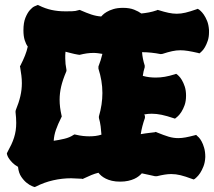

<svg xmlns="http://www.w3.org/2000/svg" viewBox="-20 -734 871 780"><path d="M735.8 -345.2Q735.8 -323.2 730 -306.9Q724.1 -290.5 716.8 -279.3Q709.5 -268.1 703.1 -262.2Q696.8 -256.3 695.8 -255.9L690.9 -252L685.1 -253.9Q657.7 -263.2 636.7 -267.6Q615.7 -272 596.2 -272Q581.1 -272 565.9 -269L568.8 -263.2V-254.9Q556.6 -220.7 551.8 -189Q559.6 -190.4 569.6 -191.9Q579.6 -193.4 588.1 -194.3Q596.7 -195.3 602.5 -196Q608.4 -196.8 608.9 -196.8L612.8 -198.2L618.2 -195.8Q645.5 -184.6 665 -178.7Q684.6 -172.9 704.1 -172.9Q718.3 -172.9 733.9 -175.8Q749.5 -178.7 770 -184.1L776.9 -186L780.8 -182.1Q782.2 -181.2 787.6 -175.8Q793 -170.4 798.8 -159.9Q804.7 -149.4 809.3 -133.5Q814 -117.7 814 -96.2Q813 -74.2 806.6 -58.1Q800.3 -42 793 -31Q785.6 -20 779.1 -14.2Q772.5 -8.3 772 -7.8L767.1 -4.9L761.2 -6.8Q732.4 -17.6 713.4 -22.2Q694.3 -26.9 675.8 -26.9Q663.1 -26.9 649.2 -24.7Q635.3 -22.5 617.2 -18.1H609.9Q594.7 -21 582.3 -24.2Q569.8 -27.3 556.2 -29.8Q551.3 -24.4 543.7 -18.3Q536.1 -12.2 525.4 -7.3Q514.6 -2.4 500.5 0.7Q486.3 3.9 467.8 3.9Q449.2 3.9 434.8 0.5Q420.4 -2.9 409.7 -8.3Q398.9 -13.7 391.6 -20Q384.3 -26.4 379.9 -32.2Q365.7 -28.8 351.3 -22.9Q336.9 -17.1 319.8 -8.8L315.9 -6.8L313 -7.8Q301.8 -7.8 291 -8.8Q280.3 -9.8 269 -9.8Q232.4 -9.8 195.8 -1.5Q159.2 6.8 126 23.9L121.1 25.9L117.2 24.9Q118.7 25.4 109.9 22Q101.1 18.6 89.4 9.5Q77.6 0.5 66.7 -15.4Q55.7 -31.2 53.2 -56.2Q40 -63.5 31.5 -72Q22.9 -80.6 17.8 -87.9Q12.7 -95.2 10.7 -100.3Q8.8 -105.5 8.8 -106L7.8 -110.8L9.8 -115.2Q19 -131.8 25.9 -146.5Q32.7 -161.1 37.1 -175Q41.5 -189 43.7 -203.4Q45.9 -217.8 45.9 -234.9Q45.9 -254.9 43 -279.8L43.9 -286.1Q56.6 -316.9 62.7 -343.3Q68.8 -369.6 68.8 -396Q68.8 -411.1 66.9 -427Q64.9 -442.9 62 -460L61 -464.8L63 -467.8Q74.2 -489.7 81.5 -508.1Q88.9 -526.4 92.8 -544.9Q85.4 -554.7 80.3 -571Q75.2 -587.4 75.2 -610.8Q75.2 -642.1 83.3 -661.9Q91.3 -681.6 101.3 -692.9Q111.3 -704.1 119.6 -708Q127.9 -711.9 128.9 -711.9L133.8 -713.9L138.2 -711.9Q163.6 -699.2 189.5 -693.6Q215.3 -688 244.1 -688Q255.9 -688 271.5 -688.2Q287.1 -688.5 299.8 -692.9L304.2 -693.8L308.1 -691.9Q331.5 -681.6 351.1 -675Q370.6 -668.5 391.1 -667Q391.6 -667.5 397 -673.1Q402.3 -678.7 413.1 -685.3Q423.8 -691.9 440.4 -697Q457 -702.1 480 -702.1Q506.3 -702.1 524.7 -694.8Q543 -687.5 554.2 -679.2Q569.3 -680.7 585 -683.6Q600.6 -686.5 616.2 -691.9L620.1 -693.8L624 -692.9Q647.5 -685.5 664.8 -681.9Q682.1 -678.2 698.2 -678.2Q715.3 -678.2 733.6 -682.6Q752 -687 776.9 -695.8L783.2 -698.2L789.1 -694.8Q789.6 -694.3 795.2 -689.5Q800.8 -684.6 807.9 -674.6Q814.9 -664.6 821.3 -649.2Q827.6 -633.8 829.1 -611.8V-603Q829.1 -583.5 824 -568.4Q818.8 -553.2 812.7 -542.7Q806.6 -532.2 801 -526.9Q795.4 -521.5 794.9 -521L790 -517.1L784.2 -519Q760.7 -524.4 743.9 -527.1Q727.1 -529.8 712.9 -529.8Q696.3 -529.8 679.4 -526.1Q662.6 -522.5 640.1 -515.1L632.8 -514.2Q613.3 -518.1 594.5 -520Q575.7 -522 557.1 -522Q558.1 -508.3 560.8 -494.9Q563.5 -481.4 567.9 -467.8V-460.9Q564.9 -452.1 563.2 -443.6Q561.5 -435.1 560.1 -425.8Q573.7 -421.9 586.9 -420.4Q600.1 -418.9 612.8 -418.9Q631.3 -418.9 649.7 -422.1Q668 -425.3 689.9 -432.1L695.8 -434.1L701.2 -430.2Q701.7 -429.7 707 -424.6Q712.4 -419.4 718.8 -408.9Q725.1 -398.4 730.5 -382.6Q735.8 -366.7 735.8 -345.2ZM250 -445.8 249 -442.9Q234.9 -409.7 228.5 -382.6Q222.2 -355.5 222.2 -329.1Q222.2 -313.5 224.1 -297.9Q226.1 -282.2 230 -265.1L231 -261.2L229 -256.8Q214.8 -228.5 207.3 -206.8Q199.7 -185.1 198.2 -162.1Q219.2 -165 241.2 -170.2Q263.2 -175.3 278.8 -186L283.2 -188L287.1 -187Q303.7 -183.1 317.4 -181.6Q331.1 -180.2 342.8 -180.2Q355.5 -180.2 367.4 -181.6Q379.4 -183.1 392.1 -187Q391.1 -203.6 388.9 -220.7Q386.7 -237.8 381.8 -254.9V-261.2Q396 -309.6 396 -356Q396 -381.8 391.8 -406.2Q387.7 -430.7 379.9 -455.1V-463.9Q384.8 -476.1 388.9 -489.3Q393.1 -502.4 396 -515.1Q386.7 -516.6 377.9 -517.8Q369.1 -519 359.9 -519Q346.2 -519 332.5 -517.1Q318.8 -515.1 303.2 -511.2L295.9 -512.2Q281.7 -514.6 270 -517.8Q258.3 -521 246.1 -523.9Q245.1 -516.6 245.1 -509.8Q245.1 -502.9 245.1 -496.1Q245.1 -485.4 246.3 -474.1Q247.6 -462.9 250 -450.2Z"/></svg>

Font: Hanalei Fill
Style: Regular
Weight: 400
Version: Version 1.000